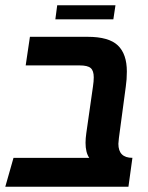

<svg xmlns="http://www.w3.org/2000/svg" viewBox="-35 -705 559 725"><path d="M412 -162Q412 -109 465 -109L450 0H-15L16 -109H302Q288 -129 288 -166Q288 -182 291 -203L316 -378Q319 -398 319 -413Q319 -438 307.5 -448Q296 -458 266 -458H62L78 -566H296Q376 -566 410 -533.5Q444 -501 444 -435Q444 -405 440 -378L414 -184Q412 -168 412 -162ZM181 -685H401L393 -632H174Z"/></svg>

Font: FiraGO Medium
Style: Italic
Weight: 500
Italic angle: -8°
Designer: bBox Type GmbH
Foundry: bBox Type GmbH
Version: Version 1.001